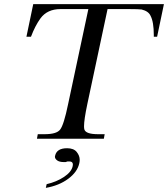

<svg xmlns="http://www.w3.org/2000/svg" viewBox="-20 -672 814 930"><path d="M108 -494 141 -652H774L741 -494H725Q725 -498 725 -502Q725 -566 709 -596Q699 -618 666 -626Q659 -627 644 -627.5Q629 -628 606 -628H501L403 -168Q387 -92 387 -60Q387 -50 389 -44Q397 -22 455 -22H487L483 0H159L163 -22H196Q254 -22 271 -44Q289 -66 310 -168L408 -628H273Q209 -628 176 -583Q150 -547 130 -494ZM202 238 206 220Q254 209 290 185Q326 161 332 133Q333 129 333 125Q333 110 316 110Q310 110 307 110L298 113H289Q268 113 257 105Q246 97 246 87Q246 85 247 82Q255 46 305 46Q337 46 351.5 64Q366 82 366 102Q366 110 364 119Q355 161 310.5 194Q266 227 202 238Z"/></svg>

Font: New Athena Unicode
Style: Italic
Weight: 400
Designer: J. Rusten 1997; rev. by R. Hancock 2001, 2002, rev. by D. Mastronarde 2002-2019
Foundry: Society for Classical Studies (formerly American Philological Association)
Version: Version 5.008